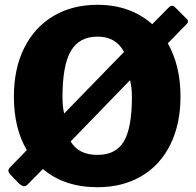

<svg xmlns="http://www.w3.org/2000/svg" viewBox="-20 -772 820 802"><path d="M765 -682Q765 -676 758 -670L681 -591Q734 -497 734 -369Q734 -254 691.5 -168Q649 -82 570.5 -36Q492 10 387 10Q249 10 159 -66L99 -5Q90 6 80 6Q73 6 60 -5L26 -40Q15 -51 15 -59Q15 -66 22 -73L92 -145Q38 -236 38 -369Q38 -485 81 -571.5Q124 -658 203 -705Q282 -752 387 -752Q524 -752 616 -671L683 -739Q691 -748 700 -748Q705 -748 710 -743L759 -694Q765 -690 765 -682ZM248 -298 498 -555Q465 -619 387 -619Q311 -619 276 -559Q241 -499 241 -367Q241 -326 248 -298ZM523 -437 275 -181Q293 -152 320.5 -138.5Q348 -125 387 -125Q464 -125 497.5 -181.5Q531 -238 531 -367Q531 -409 523 -437Z"/></svg>

Font: Morrison
Style: Bold
Weight: 700
Designer: Pablo Impallari, Rodrigo Fuenzalida (Modified by Dan O. Williams)
Version: Version 0.03;June 6, 2019;FontCreator 11.5.0.2425 64-bit; tt